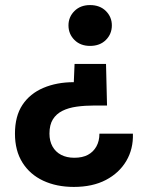

<svg xmlns="http://www.w3.org/2000/svg" viewBox="-20 -533 576 757"><path d="M398 -281 402 -117H353Q315 -117 282.5 -112.5Q250 -108 226 -96Q202 -84 188.5 -62.5Q175 -41 175 -6Q175 23 187 44.5Q199 66 221 77.5Q243 89 273 89Q305 89 326.5 77.5Q348 66 360 44.5Q372 23 372 -6H504Q506 54 478 101.5Q450 149 397.5 176.5Q345 204 271 204Q203 204 150.5 179.5Q98 155 68.5 108Q39 61 39 -6Q39 -75 68.5 -119.5Q98 -164 151 -186.5Q204 -209 271 -209L274 -281ZM335 -513Q374 -513 397.5 -489.5Q421 -466 421 -433Q421 -399 397.5 -375.5Q374 -352 335 -352Q297 -352 273.5 -375.5Q250 -399 250 -433Q250 -466 273.5 -489.5Q297 -513 335 -513Z"/></svg>

Font: DM Sans 18pt ExtraBold
Style: Regular
Weight: 800
Designer: Colophon Foundry, Jonny Pinhorn
Foundry: Colophon Foundry
Version: Version 4.004;gftools[0.9.30]